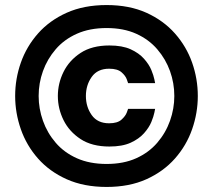

<svg xmlns="http://www.w3.org/2000/svg" viewBox="-20 -730 843 760"><path d="M402 10Q312 10 244 -20.5Q176 -51 130.5 -102.5Q85 -154 62.5 -218.5Q40 -283 40 -350Q40 -418 62.5 -482Q85 -546 130.5 -597.5Q176 -649 244 -679.5Q312 -710 402 -710Q492 -710 559.5 -679.5Q627 -649 672.5 -597.5Q718 -546 740.5 -482Q763 -418 763 -350Q763 -283 740.5 -218.5Q718 -154 672.5 -102.5Q627 -51 559.5 -20.5Q492 10 402 10ZM402 -81Q469 -81 519 -103.5Q569 -126 602.5 -165Q636 -204 653 -252Q670 -300 670 -350Q670 -401 653 -448.5Q636 -496 602.5 -535Q569 -574 519 -596.5Q469 -619 402 -619Q335 -619 284.5 -596.5Q234 -574 200.5 -535Q167 -496 150 -448.5Q133 -401 133 -350Q133 -300 150 -252Q167 -204 200.5 -165Q234 -126 284.5 -103.5Q335 -81 402 -81ZM413 -150Q344 -150 299 -179.5Q254 -209 231.5 -254.5Q209 -300 209 -350Q209 -400 231.5 -445.5Q254 -491 299 -520.5Q344 -550 413 -550Q464 -550 497 -535Q530 -520 550 -497.5Q570 -475 579 -453Q588 -431 591 -416Q594 -401 594 -401H487Q487 -401 482 -415.5Q477 -430 461 -444Q445 -458 412 -458Q366 -458 343 -425.5Q320 -393 320 -350Q320 -307 343 -274.5Q366 -242 412 -242Q445 -242 461 -256.5Q477 -271 482 -285Q487 -299 487 -299H594Q594 -299 591 -284Q588 -269 579 -247Q570 -225 550 -202.5Q530 -180 497 -165Q464 -150 413 -150Z"/></svg>

Font: Be Vietnam Pro
Style: Bold
Weight: 700
Designer: Lam Bao, Tony Le, Vietanh Nguyen
Foundry: Yellow Type Foundry
Version: Version 1.002; ttfautohint (v1.8.3)